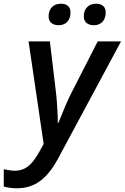

<svg xmlns="http://www.w3.org/2000/svg" viewBox="-103 -760 663 1020"><path d="M48.8 -540H162.1L192.9 -280.8Q197.3 -250.5 200.7 -195.6Q204.1 -140.6 204.1 -106.9H207Q249 -211.9 272.9 -259.8L416 -540H540L204.1 85Q160.2 165.5 108.4 202.9Q56.6 240.2 -13.2 240.2Q-50.3 240.2 -83 231V139.2Q-46.4 147 -22 147Q14.2 147 43.5 125.7Q72.8 104.5 104 49.8L128.9 4.9ZM155.3 -673.8Q155.3 -703.1 172.4 -721.7Q189.5 -740.2 220.2 -740.2Q243.7 -740.2 257.6 -728.8Q271.5 -717.3 271.5 -693.8Q271.5 -662.1 254.2 -644Q236.8 -626 208.5 -626Q185.5 -626 170.4 -637.5Q155.3 -648.9 155.3 -673.8ZM342.3 -673.8Q342.3 -703.1 359.4 -721.7Q376.5 -740.2 407.2 -740.2Q430.7 -740.2 444.6 -728.8Q458.5 -717.3 458.5 -693.8Q458.5 -662.1 441.2 -644Q423.8 -626 395.5 -626Q372.6 -626 357.4 -637.5Q342.3 -648.9 342.3 -673.8Z"/></svg>

Font: Open Sans Semibold
Style: Italic
Weight: 600
Italic angle: -12°
Foundry: Ascender Corporation
Version: Version 1.10